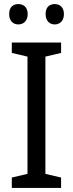

<svg xmlns="http://www.w3.org/2000/svg" viewBox="-20 -923 358 943"><path d="M25 -854C25 -820 45 -803 70 -803C95 -803 116 -820 116 -854C116 -888 95 -903 70 -903C45 -903 25 -889 25 -854ZM204 -854C204 -820 224 -803 249 -803C273 -803 294 -820 294 -854C294 -888 273 -903 249 -903C224 -903 204 -889 204 -854ZM280 0V-51L203 -69V-645L280 -663V-714H38V-663L115 -645V-69L38 -51V0Z"/></svg>

Font: Noto Sans Armenian SemiCondensed
Style: Regular
Weight: 400
Width: 4
Designer: Monotype Design Team
Foundry: Monotype Imaging Inc.
Version: Version 2.008